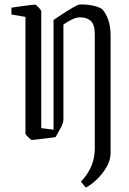

<svg xmlns="http://www.w3.org/2000/svg" viewBox="-20 -629 589 875"><path d="M96 -552 32 -563V-594Q45 -596 69 -599.5Q93 -603 114.5 -605.5Q136 -608 140 -608Q142 -608 149 -602Q156 -596 162 -588.5Q168 -581 168 -578V-45L224 -38V-538Q243 -551 267.5 -567Q292 -583 313 -595Q334 -607 341 -608Q366 -610 395.5 -605Q425 -600 445 -588Q462 -570 473 -539.5Q484 -509 484 -465V69Q484 99 467 129.5Q450 160 424.5 185.5Q399 211 371 226L349 199Q384 161 398 124Q412 87 412 46V-472Q412 -517 394 -533.5Q376 -550 345 -550Q328 -550 307.5 -540Q287 -530 269 -517V-83Q269 -77 265 -65Q261 -53 250 -34L233 -4Q219 -2 194.5 1Q170 4 149 6.5Q128 9 125 9Q123 9 116 3Q109 -3 102.5 -10Q96 -17 96 -20Z"/></svg>

Font: Grenze Gotisch Light
Style: Regular
Weight: 300
Designer: Renata Polastri
Foundry: Omnibus-Type
Version: Version 1.001